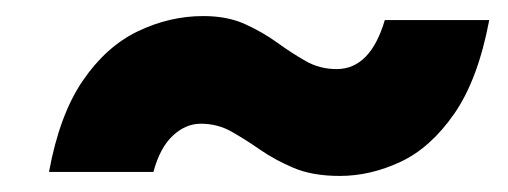

<svg xmlns="http://www.w3.org/2000/svg" viewBox="-20 -450 632 239"><path d="M589 -425Q575 -351 545.5 -308.5Q516 -266 478.5 -248.5Q441 -231 403 -231Q369 -231 345.5 -241Q322 -251 304 -263.5Q286 -276 268.5 -286Q251 -296 230 -296Q211 -296 195 -281Q179 -266 171 -236H41Q54 -307 83 -349.5Q112 -392 151.5 -411Q191 -430 233 -430Q263 -430 285 -420Q307 -410 325 -397Q343 -384 360.5 -374Q378 -364 399 -364Q441 -364 459 -425Z"/></svg>

Font: Kantumruy Pro
Style: Bold Italic
Weight: 700
Italic angle: -13°
Version: Version 1.002